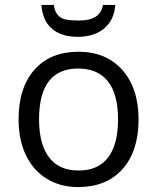

<svg xmlns="http://www.w3.org/2000/svg" viewBox="-20 -757 644 787"><path d="M300.8 -476.1Q140.1 -476.1 140.1 -268.1Q140.1 -165.5 181.2 -111.8Q222.2 -58.1 301.8 -58.1Q381.8 -57.6 422.9 -111.3Q463.9 -165 463.9 -267.6Q463.9 -370.1 422.9 -422.9Q381.8 -475.6 300.8 -476.1ZM481.9 -63.5Q416 9.8 299.8 9.8Q228 9.8 172.4 -23.9Q116.7 -57.6 86.4 -120.6Q56.2 -183.6 56.2 -268.1Q56.2 -398.4 121.6 -471.7Q187 -544.9 301.3 -544.9Q415 -544.9 481.4 -470.2Q547.9 -395.5 547.9 -266.6Q547.9 -137.7 481.9 -63.5ZM298.3 -606Q230.5 -606.4 192.4 -639.6Q154.3 -672.9 149.9 -736.8H200.7Q206.1 -691.9 241.2 -679.2Q258.8 -672.9 304.7 -672.9Q392.1 -672.9 401.9 -736.8H452.6Q448.2 -675.3 407.2 -640.6Q366.2 -606 298.3 -606Z"/></svg>

Font: OpenSans-Regular
Style: Regular
Weight: 400
Foundry: Ascender Corporation
Version: Version 1.10